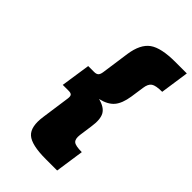

<svg xmlns="http://www.w3.org/2000/svg" viewBox="-259 -830 1042 1042"><g transform="rotate(45 262.0 -309.0)"><path d="M91.8 -224.1 117.2 -394H162.1Q179.2 -394 187.3 -401.4Q195.3 -408.7 198.2 -428.2L221.2 -590.8Q233.9 -677.2 280.8 -710.7Q327.6 -744.1 436 -744.1H523.9L500 -579.1Q451.2 -579.1 433.3 -566.7Q415.5 -554.2 411.1 -520L399.9 -442.9Q390.6 -382.3 365 -352.1Q339.4 -321.8 285.2 -309.1Q336.4 -296.4 353.3 -265.9Q370.1 -235.4 360.8 -174.8L350.1 -98.1Q345.7 -64 359.9 -51.5Q374 -39.1 422.9 -39.1L398.9 126H311Q202.1 126 164.8 92.8Q127.4 59.6 140.1 -26.9L163.1 -189.9Q166 -209.5 160.2 -216.8Q154.3 -224.1 137.2 -224.1Z"/></g></svg>

Font: Trueno Black
Style: Italic
Weight: 900
Designer: Julieta Ulanovsky
Foundry: Julieta Ulanovsky
Version: Version 3.001b | FøM Fix